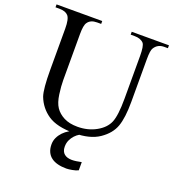

<svg xmlns="http://www.w3.org/2000/svg" viewBox="-163 -824 1086 1192"><g transform="rotate(20 380.0 -228.5)"><path d="M502 -677.7V-696.8H748V-677.7H723.1Q680.7 -677.7 659.2 -643.1Q648.4 -627.4 648.4 -569.3V-286.1Q648.4 -182.1 627.9 -124.3Q607.4 -66.4 546.1 -24.7Q484.9 17.1 379.9 17.1Q266.1 17.1 207.3 -22.9Q148.4 -63 123 -129.9Q107.4 -175.8 107.4 -300.8V-573.7Q107.4 -637.7 89.4 -657.7Q71.3 -677.7 31.2 -677.7H5.4V-696.8H307.1V-677.7H280.3Q236.8 -677.7 218.8 -650.4Q205.1 -632.3 205.1 -573.7V-269.5Q205.1 -229 212.4 -176.8Q219.7 -124.5 239.7 -94.7Q259.8 -64.9 296.1 -46.1Q332.5 -27.3 386.2 -27.3Q454.6 -27.3 508.8 -57.4Q563 -87.4 582.5 -133.5Q602.1 -179.7 602.1 -291.5V-573.7Q602.1 -638.7 588.4 -655.8Q568.4 -677.7 528.3 -677.7ZM272.9 129.9Q272.9 106.4 282.7 85.4Q292.5 64.5 309.1 47.1Q325.7 29.8 346.9 17.6Q368.2 5.4 391.1 0H448.2Q432.6 4.9 416 14.6Q399.4 24.4 386 38.8Q372.6 53.2 363.8 72.3Q355 91.3 355 115.2Q355 131.8 360.1 143.8Q365.2 155.8 374.5 163.3Q383.8 170.9 396.5 174.6Q409.2 178.2 424.3 178.2Q437.5 178.2 453.1 176Q468.8 173.8 487.3 169.9V224.1Q479.5 228 469.5 231Q459.5 233.9 448.7 235.8Q438 237.8 428 239Q418 240.2 410.2 240.2Q378.4 240.2 353 233.6Q327.6 227.1 309.8 213.6Q292 200.2 282.5 179.4Q272.9 158.7 272.9 129.9Z"/></g></svg>

Font: KhunPaOh
Style: Regular
Weight: 400
Designer: Khon Soe Zaw Thu
Version: Version 1.00 July 11, 2016, initial release